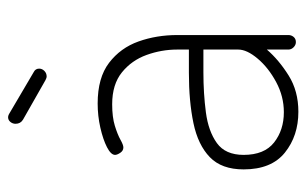

<svg xmlns="http://www.w3.org/2000/svg" viewBox="-158 -576 740 463"><g transform="rotate(-90 211.5 -344.0)"><path d="M174 6Q116 6 75.5 -26.5Q35 -59 35 -126Q35 -179 64.5 -207.5Q94 -236 146.5 -247Q199 -258 268 -258H324V-286Q324 -324 311 -360Q298 -396 269 -419.5Q240 -443 192 -443Q161 -443 140 -436.5Q119 -430 106.5 -423Q94 -416 88 -416Q80 -416 75 -423.5Q70 -431 70 -436Q70 -446 88.5 -455.5Q107 -465 135.5 -471.5Q164 -478 194 -478Q256 -478 292 -450.5Q328 -423 343.5 -379.5Q359 -336 359 -286V-18Q359 -11 354.5 -5.5Q350 0 342 0Q335 0 329.5 -5.5Q324 -11 324 -18V-70Q299 -41 261.5 -17.5Q224 6 174 6ZM173 -29Q211 -29 245.5 -47.5Q280 -66 302 -92Q324 -118 324 -139V-223H269Q218 -223 172.5 -217Q127 -211 98.5 -190.5Q70 -170 70 -126Q70 -76 100 -52.5Q130 -29 173 -29ZM259 -601Q257 -601 254.5 -602Q252 -603 250 -604L155 -658Q145 -664 145 -676Q145 -683 149.5 -688.5Q154 -694 161 -694Q164 -694 168 -692L270 -632Q278 -628 278 -619Q278 -612 272.5 -606.5Q267 -601 259 -601Z"/></g></svg>

Font: Dosis ExtraLight ExtraLight
Style: Regular
Weight: 250
Version: Version 3.001; ttfautohint (v1.8.2)